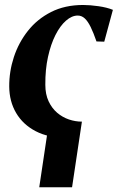

<svg xmlns="http://www.w3.org/2000/svg" viewBox="-20 -556 484 790"><path d="M252 11Q179 11 126.8 -16.2Q74.5 -43.5 46.5 -91Q18.5 -138.5 18 -199.5Q17.5 -261.5 37 -321Q56.5 -380.5 94.8 -429Q133 -477.5 190 -506.5Q247 -535.5 322 -535.5Q350.5 -535.5 385.2 -530.5Q420 -525.5 444.5 -515.5L409 -384.5L377 -385.5Q364.5 -421.5 353 -445Q341.5 -468.5 328.8 -480.2Q316 -492 300 -492Q275.5 -492 251.5 -471Q227.5 -450 208.2 -412Q189 -374 177.5 -322Q166 -270 166.5 -207Q166.5 -168 180 -139.2Q193.5 -110.5 215.2 -92Q237 -73.5 263.5 -64.5Q290 -55.5 317 -55.5ZM179 -36.5 317 -55.5 276.5 214.5H141.5Z"/></svg>

Font: Merriweather 96pt
Style: Bold Italic
Weight: 700
Italic angle: -7.8°
Version: Version 2.101